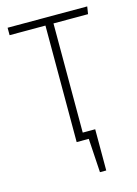

<svg xmlns="http://www.w3.org/2000/svg" viewBox="-104 -578 556 778"><g transform="rotate(-15 173.5 -189.0)"><path d="M335.9 -488.8H190.9V-30.8H243.2V142.1H216.8L208 0H157.2V-488.8H6.8V-520H340.8Z"/></g></svg>

Font: Fira Sans Compressed UltraLight
Style: Regular
Weight: 200
Width: 1
Designer: Carrois Corporate & Edenspiekermann AG
Foundry: Carrois Corporate GbR & Edenspiekermann AG
Version: Version 4.203;PS 004.203;hotconv 1.0.88;makeotf.lib2.5.64775